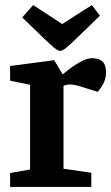

<svg xmlns="http://www.w3.org/2000/svg" viewBox="-20 -739 439 759"><path d="M20 0V-55L99 -69V-404L20 -420V-478L194 -501L228 -445Q228 -445 239.5 -454.5Q251 -464 269.5 -477Q288 -490 308 -499.5Q328 -509 344 -509Q370 -509 384.5 -496.5Q399 -484 399 -452Q399 -431 391 -413.5Q383 -396 374.5 -386Q366 -376 366 -376L292 -399Q284 -401 275.5 -403Q267 -405 256 -405Q248 -405 241.5 -403Q235 -401 231 -400V-72L341 -56V0ZM218 -538Q209 -538 195 -549.5Q181 -561 159 -582L68 -670L111 -719L226 -644L343 -719L375 -677L277 -582Q255 -561 241 -549.5Q227 -538 218 -538Z"/></svg>

Font: Faustina VF Beta
Style: Regular
Weight: 400
Designer: Alfonso Garcia
Foundry: Omnibus-Type
Version: Version 1.006